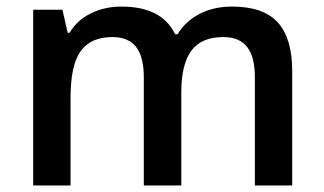

<svg xmlns="http://www.w3.org/2000/svg" viewBox="-20 -570 996 590"><path d="M537.1 0H421.9V-333Q421.9 -395 398.4 -425.5Q375 -456.1 325.2 -456.1Q258.8 -456.1 227.8 -412.8Q196.8 -369.6 196.8 -269V0H82V-540H171.9L188 -469.2H193.8Q216.3 -507.8 259 -528.8Q301.8 -549.8 353 -549.8Q477.5 -549.8 518.1 -464.8H525.9Q549.8 -504.9 593.3 -527.3Q636.7 -549.8 692.9 -549.8Q789.6 -549.8 833.7 -501Q877.9 -452.1 877.9 -352.1V0H763.2V-333Q763.2 -395 739.5 -425.5Q715.8 -456.1 666 -456.1Q599.1 -456.1 568.1 -414.3Q537.1 -372.6 537.1 -286.1Z"/></svg>

Font: f2_18033          
Style: Regular
Weight: 600
Foundry: Ascender Corporation
Version: Version 1.10